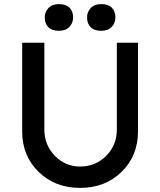

<svg xmlns="http://www.w3.org/2000/svg" viewBox="-20 -909 780 935"><path d="M88 -269V-701H196V-278Q196 -203 247 -150.5Q298 -98 370 -98Q445 -98 497 -150Q549 -202 549 -278V-701H652V-269Q652 -150 572 -72Q492 6 370 6Q248 6 168 -72Q88 -150 88 -269ZM198 -824Q198 -851 216 -870Q234 -889 267 -889Q301 -889 318.5 -871.5Q336 -854 336 -824Q336 -797 318 -778Q300 -759 267 -759Q233 -759 215.5 -776.5Q198 -794 198 -824ZM404 -824Q404 -851 422 -870Q440 -889 473 -889Q507 -889 524.5 -871.5Q542 -854 542 -824Q542 -797 524 -778Q506 -759 473 -759Q439 -759 421.5 -776.5Q404 -794 404 -824Z"/></svg>

Font: Easer Grotesk
Style: Regular
Weight: 400
Designer: Boardeaser, Bonnie Shaver-Troup, Thomas Jockin
Foundry: Lexend
Version: Version 1.008;Glyphs 3.1.2 (3151)